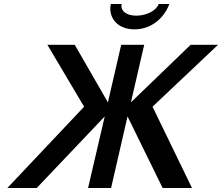

<svg xmlns="http://www.w3.org/2000/svg" viewBox="-20 -948 1119 968"><path d="M539 -928C537 -919 536 -911 536 -906C536 -843 585 -800 658 -800C736 -800 804 -849 834 -928H780C769 -895 719 -869 667 -869C622 -869 592 -889 592 -918C592 -921 593 -925 594 -928ZM508 -361 424 0H540L623 -361L800 0H948L749 -410L1079 -722H941L640 -432L707 -722H591L524 -432L357 -722H219L404 -410L17 0H165Z"/></svg>

Font: Perun Medium Italic
Style: Regular
Weight: 500
Italic angle: -12°
Foundry: Copyright (c) Stefan Peev, Context Ltd, 2016
Version: Version 1.026